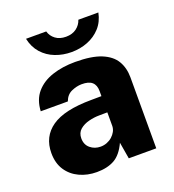

<svg xmlns="http://www.w3.org/2000/svg" viewBox="-132 -817 842 929"><g transform="rotate(-20 289.0 -352.0)"><path d="M209 10Q160.5 10 120.2 -8.8Q80 -27.5 56.2 -63.5Q32.5 -99.5 32.5 -151.5Q32.5 -236 97.8 -281.5Q163 -327 302 -327.5L354.5 -328V-354.5Q354.5 -385 337.2 -400.2Q320 -415.5 283 -415Q257.5 -414.5 231 -402.8Q204.5 -391 193 -359.5H53.5Q56.5 -418 88.2 -455Q120 -492 172.8 -509.5Q225.5 -527 291 -527Q375.5 -527 425 -506.8Q474.5 -486.5 496 -450.2Q517.5 -414 517.5 -365V0H376L361.5 -85.5Q336.5 -31 299.8 -10.5Q263 10 209 10ZM268 -99.5Q285 -99.5 300.5 -105.5Q316 -111.5 328 -122.2Q340 -133 347 -146Q354 -159 354.5 -174V-244.5L312.5 -244Q286.5 -244 258.8 -237Q231 -230 212 -213.8Q193 -197.5 193 -169Q193 -136.5 215.2 -118Q237.5 -99.5 268 -99.5ZM479 -713.5Q470 -668.5 442.5 -638.2Q415 -608 376.2 -592.8Q337.5 -577.5 292.5 -577.5Q248.5 -577.5 209.5 -592.5Q170.5 -607.5 143.2 -638Q116 -668.5 106.5 -713.5H210.5Q217.5 -688.5 238.8 -672.5Q260 -656.5 292.5 -656.5Q325 -656.5 346.5 -672.5Q368 -688.5 376 -713.5Z"/></g></svg>

Font: Public Sans ExtraBold
Style: Regular
Weight: 800
Designer: The Public Sans Project Authors: Dan O. Williams and USWDS (Libre Franklin designed by Pablo Impallari and Rodrigo Fuenz
Version: Version 1.007